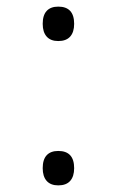

<svg xmlns="http://www.w3.org/2000/svg" viewBox="-20 -539 353 580"><path d="M156 21Q133 21 121 7.5Q109 -6 109 -31Q109 -57 121 -70Q133 -83 156 -83Q180 -83 192 -70Q204 -57 204 -31Q204 -6 192 7.5Q180 21 156 21ZM156 -415Q133 -415 121 -428.5Q109 -442 109 -467Q109 -493 121 -506Q133 -519 156 -519Q180 -519 192 -506Q204 -493 204 -467Q204 -442 192 -428.5Q180 -415 156 -415Z"/></svg>

Font: Playwrite BE WAL ExtraLight
Style: Regular
Weight: 250
Version: Version 1.002